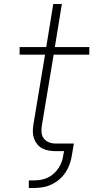

<svg xmlns="http://www.w3.org/2000/svg" viewBox="-20 -755 490 959"><path d="M124 184V146H150Q167 146 184.5 143Q202 140 218 132.5Q234 125 248 112.5Q262 100 272 85Q282 70 288 53.5Q294 37 296 20L300 0H259Q241 0 223.5 -3Q206 -6 191 -14Q176 -22 165.5 -35Q155 -48 149.5 -64Q144 -80 144 -98Q144 -116 147 -134L205 -482H78V-520H211L246 -735H289L254 -520H426V-482H248L189 -128Q186 -110 187.5 -93Q189 -76 199 -63Q209 -50 225 -44Q241 -38 259 -38H349L339 20Q336 42 328.5 63.5Q321 85 308 105Q295 125 277 140.5Q259 156 238 166Q217 176 194.5 180Q172 184 150 184Z"/></svg>

Font: Iosevka Etoile Extralight
Style: Italic
Weight: 200
Italic angle: -9°
Designer: Belleve Invis
Foundry: Belleve Invis
Version: Version 22.1.2; ttfautohint (v1.8.4)